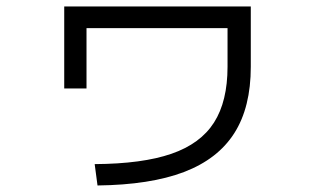

<svg xmlns="http://www.w3.org/2000/svg" viewBox="-20 -566 978 597"><path d="M687.5 -358.4V-478.5H249V-291H179.7V-545.9H759.8V-358.4Q759.8 -232.4 708.5 -151.9Q657.2 -71.3 552.2 -31.2Q447.3 8.8 283.2 10.7L274.4 -55.7Q422.9 -56.6 513.2 -87.9Q603.5 -119.1 645.5 -185.1Q687.5 -251 687.5 -358.4Z"/></svg>

Font: Pretendard JP Variable
Style: Regular
Weight: 400
Designer: Base glyphs from Inter by Rasmus Andersson; Hangul glyphs from Noto Sans CJK(Source Han Sans) by Jang Soo-young and Kang
Foundry: Kil Hyung-jin
Version: Version 1.307;Glyphs 3.2 (3192)